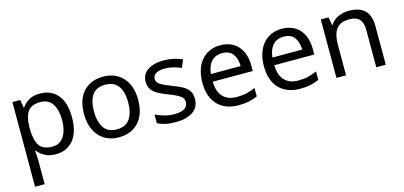

<svg xmlns="http://www.w3.org/2000/svg" viewBox="-68 -1003 3580 1700"><g transform="rotate(-15 1722.5 -153.0)"><path d="M340 -546Q439 -546 499.5 -477Q560 -408 560 -269Q560 -132 499.5 -61Q439 10 339 10Q277 10 236.5 -13.5Q196 -37 173 -68H167Q169 -51 171 -25Q173 1 173 20V240H85V-536H157L169 -463H173Q197 -498 236 -522Q275 -546 340 -546ZM324 -472Q242 -472 208.5 -426Q175 -380 173 -286V-269Q173 -170 205.5 -116.5Q238 -63 326 -63Q375 -63 406.5 -90Q438 -117 453.5 -163.5Q469 -210 469 -270Q469 -362 433.5 -417Q398 -472 324 -472Z M1166 -269Q1166 -136 1098.5 -63Q1031 10 916 10Q845 10 789.5 -22.5Q734 -55 702 -117.5Q670 -180 670 -269Q670 -402 737 -474Q804 -546 919 -546Q992 -546 1047.5 -513.5Q1103 -481 1134.5 -419.5Q1166 -358 1166 -269ZM761 -269Q761 -174 798.5 -118.5Q836 -63 918 -63Q999 -63 1037 -118.5Q1075 -174 1075 -269Q1075 -364 1037 -418Q999 -472 917 -472Q835 -472 798 -418Q761 -364 761 -269Z M1654 -148Q1654 -70 1596 -30Q1538 10 1440 10Q1384 10 1343.5 1Q1303 -8 1272 -24V-104Q1304 -88 1349.5 -74.5Q1395 -61 1442 -61Q1509 -61 1539 -82.5Q1569 -104 1569 -140Q1569 -160 1558 -176Q1547 -192 1518.5 -208Q1490 -224 1437 -244Q1385 -264 1348 -284Q1311 -304 1291 -332Q1271 -360 1271 -404Q1271 -472 1326.5 -509Q1382 -546 1472 -546Q1521 -546 1563.5 -536.5Q1606 -527 1643 -510L1613 -440Q1579 -454 1542 -464Q1505 -474 1466 -474Q1412 -474 1383.5 -456.5Q1355 -439 1355 -409Q1355 -387 1368 -371.5Q1381 -356 1411.5 -341.5Q1442 -327 1493 -307Q1544 -288 1580 -268Q1616 -248 1635 -219.5Q1654 -191 1654 -148Z M1991 -546Q2060 -546 2109.5 -516Q2159 -486 2185.5 -431.5Q2212 -377 2212 -304V-251H1845Q1847 -160 1891.5 -112.5Q1936 -65 2016 -65Q2067 -65 2106.5 -74.5Q2146 -84 2188 -102V-25Q2147 -7 2107 1.5Q2067 10 2012 10Q1936 10 1877.5 -21Q1819 -52 1786.5 -113.5Q1754 -175 1754 -264Q1754 -352 1783.5 -415Q1813 -478 1866.5 -512Q1920 -546 1991 -546ZM1990 -474Q1927 -474 1890.5 -433.5Q1854 -393 1847 -321H2120Q2119 -389 2088 -431.5Q2057 -474 1990 -474Z M2555 -546Q2624 -546 2673.5 -516Q2723 -486 2749.5 -431.5Q2776 -377 2776 -304V-251H2409Q2411 -160 2455.5 -112.5Q2500 -65 2580 -65Q2631 -65 2670.5 -74.5Q2710 -84 2752 -102V-25Q2711 -7 2671 1.5Q2631 10 2576 10Q2500 10 2441.5 -21Q2383 -52 2350.5 -113.5Q2318 -175 2318 -264Q2318 -352 2347.5 -415Q2377 -478 2430.5 -512Q2484 -546 2555 -546ZM2554 -474Q2491 -474 2454.5 -433.5Q2418 -393 2411 -321H2684Q2683 -389 2652 -431.5Q2621 -474 2554 -474Z M3170 -546Q3266 -546 3315 -499.5Q3364 -453 3364 -349V0H3277V-343Q3277 -408 3248 -440Q3219 -472 3157 -472Q3068 -472 3034 -422Q3000 -372 3000 -278V0H2912V-536H2983L2996 -463H3001Q3027 -505 3073 -525.5Q3119 -546 3170 -546Z"/></g></svg>

Font: Noto Sans Tangsa
Style: Regular
Weight: 400
Designer: David Williams
Foundry: Google LLC
Version: Version 1.504